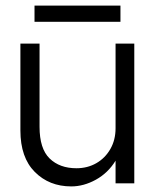

<svg xmlns="http://www.w3.org/2000/svg" viewBox="-20 -656 554 687"><path d="M103.5 -636H411V-578H103.5ZM121.5 -202.5Q121.5 -124 157.5 -89Q193.5 -54 253.5 -54Q293 -54 324.8 -72.2Q356.5 -90.5 375 -123Q393.5 -155.5 393.5 -197V-500H460.5V0H393.5V-81Q366.5 -37 323 -13Q279.5 11 235 11Q156 11 104.5 -40.8Q53 -92.5 53 -189V-500H121.5Z"/></svg>

Font: Overused Grotesk Book
Style: Regular
Weight: 375
Version: Version 0.004